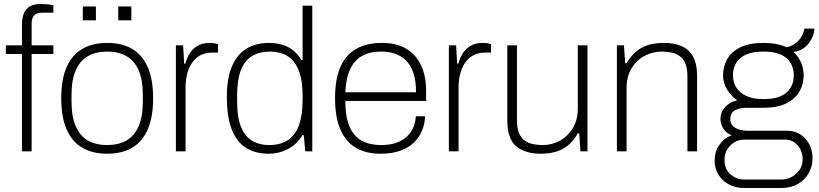

<svg xmlns="http://www.w3.org/2000/svg" viewBox="-20 -751 4063 953"><path d="M89 0V-483H9V-526H89V-630Q89 -655 96 -678Q103 -701 123 -716Q143 -731 180 -731Q192 -731 203.5 -730.5Q215 -730 225.5 -728.5Q236 -727 245 -724V-688H190Q162 -688 149.5 -674.5Q137 -661 137 -635V-526H245V-483H137V0Z M512 12Q440 12 389 -17.5Q338 -47 311 -108Q284 -169 284 -263Q284 -358 311 -418.5Q338 -479 389 -508.5Q440 -538 512 -538Q585 -538 635.5 -508.5Q686 -479 713 -418.5Q740 -358 740 -263Q740 -169 713 -108Q686 -47 635.5 -17.5Q585 12 512 12ZM512 -31Q567 -31 606.5 -53Q646 -75 667.5 -123Q689 -171 689 -248V-278Q689 -356 667.5 -403.5Q646 -451 606.5 -473Q567 -495 512 -495Q457 -495 417.5 -473Q378 -451 356.5 -403.5Q335 -356 335 -278V-248Q335 -171 356.5 -123Q378 -75 417.5 -53Q457 -31 512 -31ZM391 -650V-719H456V-650ZM567 -650V-719H632V-650Z M853 0V-526H889L894 -435H900Q906 -459 919.5 -482.5Q933 -506 958 -522Q983 -538 1021 -538Q1035 -538 1046 -536Q1057 -534 1062 -532V-490H1034Q997 -490 971.5 -475Q946 -460 930.5 -435Q915 -410 908 -379.5Q901 -349 901 -318V0Z M1314 12Q1248 12 1201.5 -17Q1155 -46 1130.5 -108Q1106 -170 1106 -270Q1106 -362 1131 -421Q1156 -480 1202.5 -509Q1249 -538 1314 -538Q1348 -538 1377.5 -530Q1407 -522 1431.5 -504Q1456 -486 1475 -454H1482V-723H1530V0H1495L1488 -80H1481Q1452 -33 1408 -10.5Q1364 12 1314 12ZM1314 -31Q1374 -31 1411 -57Q1448 -83 1465 -132.5Q1482 -182 1482 -254V-274Q1482 -347 1466.5 -391Q1451 -435 1426.5 -457.5Q1402 -480 1374 -487.5Q1346 -495 1321 -495Q1268 -495 1231.5 -473Q1195 -451 1176 -403.5Q1157 -356 1157 -278V-248Q1157 -165 1178 -117.5Q1199 -70 1234.5 -50.5Q1270 -31 1314 -31Z M1868 12Q1797 12 1746.5 -17.5Q1696 -47 1669.5 -108Q1643 -169 1643 -263Q1643 -358 1669.5 -418.5Q1696 -479 1748 -508.5Q1800 -538 1876 -538Q1948 -538 1996.5 -509Q2045 -480 2070 -426.5Q2095 -373 2095 -300V-250H1694Q1694 -170 1715.5 -121.5Q1737 -73 1776.5 -52Q1816 -31 1871 -31Q1917 -31 1949 -43Q1981 -55 2001.5 -75Q2022 -95 2032.5 -121Q2043 -147 2044 -174H2090Q2089 -140 2076.5 -107Q2064 -74 2038 -47Q2012 -20 1970 -4Q1928 12 1868 12ZM1694 -293H2045Q2045 -350 2032 -388.5Q2019 -427 1995.5 -450.5Q1972 -474 1940.5 -484.5Q1909 -495 1871 -495Q1816 -495 1777.5 -473.5Q1739 -452 1718 -407.5Q1697 -363 1694 -293Z M2208 0V-526H2244L2249 -435H2255Q2261 -459 2274.5 -482.5Q2288 -506 2313 -522Q2338 -538 2376 -538Q2390 -538 2401 -536Q2412 -534 2417 -532V-490H2389Q2352 -490 2326.5 -475Q2301 -460 2285.5 -435Q2270 -410 2263 -379.5Q2256 -349 2256 -318V0Z M2663 12Q2588 12 2543 -24.5Q2498 -61 2498 -153V-526H2546V-153Q2546 -115 2556 -91Q2566 -67 2583.5 -54Q2601 -41 2624.5 -36Q2648 -31 2675 -31Q2718 -31 2757.5 -52Q2797 -73 2822.5 -114Q2848 -155 2848 -213V-526H2896V0H2861L2855 -89H2848Q2824 -48 2795 -26Q2766 -4 2732.5 4Q2699 12 2663 12Z M3042 0V-526H3077L3083 -437H3090Q3114 -478 3143.5 -500Q3173 -522 3206 -530Q3239 -538 3275 -538Q3325 -538 3362 -522.5Q3399 -507 3419.5 -471Q3440 -435 3440 -373V0H3392V-373Q3392 -411 3382 -435Q3372 -459 3354.5 -472Q3337 -485 3313.5 -490Q3290 -495 3263 -495Q3220 -495 3180 -474Q3140 -453 3115 -412.5Q3090 -372 3090 -313V0Z M3671 182Q3631 182 3598 164.5Q3565 147 3546 116Q3527 85 3527 47Q3527 3 3549.5 -30.5Q3572 -64 3611 -80Q3583 -91 3569.5 -114Q3556 -137 3556 -161Q3556 -194 3579 -219.5Q3602 -245 3639 -253Q3608 -275 3588.5 -307.5Q3569 -340 3569 -377Q3569 -422 3590 -458.5Q3611 -495 3655.5 -516.5Q3700 -538 3769 -538Q3804 -538 3833 -532.5Q3862 -527 3885 -516Q3920 -525 3942.5 -548.5Q3965 -572 3973 -609H4023Q4021 -584 4008.5 -558.5Q3996 -533 3973.5 -515Q3951 -497 3919 -493Q3945 -468 3957 -438.5Q3969 -409 3969 -377Q3969 -333 3948 -296.5Q3927 -260 3883 -238Q3839 -216 3769 -216H3685Q3651 -216 3628 -203.5Q3605 -191 3605 -159Q3605 -131 3629.5 -116.5Q3654 -102 3690 -102H3885Q3942 -102 3977.5 -62.5Q4013 -23 4013 35Q4013 76 3993.5 109.5Q3974 143 3939.5 162.5Q3905 182 3860 182ZM3674 140H3858Q3887 140 3911 126.5Q3935 113 3949.5 90.5Q3964 68 3964 42Q3964 -2 3939 -30Q3914 -58 3878 -58H3674Q3634 -58 3605 -28.5Q3576 1 3576 42Q3576 87 3605 113.5Q3634 140 3674 140ZM3769 -259Q3846 -259 3883 -291Q3920 -323 3920 -377Q3920 -431 3883 -463Q3846 -495 3769 -495Q3693 -495 3655.5 -463Q3618 -431 3618 -377Q3618 -344 3634.5 -317Q3651 -290 3685 -274.5Q3719 -259 3769 -259Z"/></svg>

Font: Archivo Thin
Style: Regular
Weight: 250
Designer: Hector Gatti
Foundry: Omnibus-Type
Version: Version 2.001